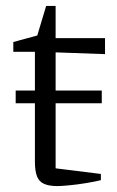

<svg xmlns="http://www.w3.org/2000/svg" viewBox="-20 -620 396 649"><path d="M33 -271V-314H324V-271ZM174 9Q146 9 129 1.5Q112 -6 105 -24Q98 -42 98 -74V-445H25V-478L106 -500L136 -600H168V-491H335V-437L168 -443V-51L321 -32V-11Q301 -6 270.5 -1Q240 4 213 6.5Q186 9 174 9Z"/></svg>

Font: Manuale Light
Style: Regular
Weight: 300
Designer: Eduardo Tunni / Pablo Cosgaya
Foundry: Eduardo Tunni / Pablo Cosgaya
Version: Version 1.002